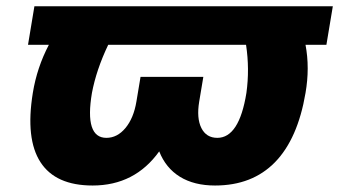

<svg xmlns="http://www.w3.org/2000/svg" viewBox="-20 -565 1051 595"><path d="M1011.4 -545.5 991.5 -426.1H926.8Q940.3 -354.8 926.8 -277Q902.7 -134.6 832.2 -62.3Q761.7 9.9 646.3 9.9Q581.7 9.9 537.6 -17.2Q493.6 -44.4 473.4 -95.9Q397.7 9.9 267 9.9Q152.3 9.9 105.5 -62.3Q58.6 -134.6 81.7 -277Q94.5 -355.8 131.4 -426.1H66.8L86.6 -545.5ZM315.3 -426.1Q278.4 -348.7 264.9 -277Q241.5 -137.8 309.7 -137.8Q343.4 -137.8 368.8 -168.3Q394.2 -198.9 402.7 -250L415.5 -326.7H610.1L597.3 -250Q588.8 -198.9 604 -168.3Q619.3 -137.8 653.4 -137.8Q721.2 -137.8 743.6 -277Q753.9 -350.9 742.5 -426.1Z"/></svg>

Font: Karasuma Gothic
Style: Italic
Weight: 900
Italic angle: -9.39999°
Designer: Rasmus Andersson / Ryoko Nishizuka
Foundry: Genbu
Version: Version 1.00